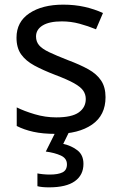

<svg xmlns="http://www.w3.org/2000/svg" viewBox="-20 -566 519 826"><path d="M434 -148Q434 -70 376 -30Q318 10 220 10Q164 10 123.5 1Q83 -8 52 -24V-104Q84 -88 129.5 -74.5Q175 -61 222 -61Q289 -61 319 -82.5Q349 -104 349 -140Q349 -160 338 -176Q327 -192 298.5 -208Q270 -224 217 -244Q165 -264 128 -284Q91 -304 71 -332Q51 -360 51 -404Q51 -472 106.5 -509Q162 -546 252 -546Q301 -546 343.5 -536.5Q386 -527 423 -510L393 -440Q359 -454 322 -464Q285 -474 246 -474Q192 -474 163.5 -456.5Q135 -439 135 -409Q135 -387 148 -371.5Q161 -356 191.5 -341.5Q222 -327 273 -307Q324 -288 360 -268Q396 -248 415 -219.5Q434 -191 434 -148ZM339 139Q339 187 302 213.5Q265 240 191 240Q159 240 141 235V180Q150 182 165 183.5Q180 185 194 185Q230 185 249 175.5Q268 166 268 141Q268 115 241.5 103Q215 91 177 86L220 0H278L252 53Q288 61 313.5 81Q339 101 339 139Z"/></svg>

Font: Noto Sans Zanabazar Square
Style: Regular
Weight: 400
Version: Version 2.005; ttfautohint (v1.8.4.7-5d5b)